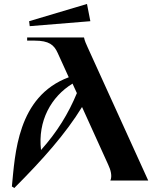

<svg xmlns="http://www.w3.org/2000/svg" viewBox="-20 -911 787 969"><path d="M537 0H728L422 -673C415 -688 407 -706 404 -722H117V-706H154C228 -706 253 -684 271 -644L327 -521C66 -424 56 -130 40 30L52 38C196 -106 312 -237 394 -371L526 -80C539 -53 547 -22 537 0ZM187 -154C170 -301 238 -423 346 -489L368 -441C326 -339 268 -244 187 -154ZM436 -804 419 -891 127 -804 130 -779Z"/></svg>

Font: Sinistre
Style: Bold
Weight: 700
Designer: Jules Durand
Foundry: Collletttivo
Version: Version 69.420;Glyphs 3.2 (3217)